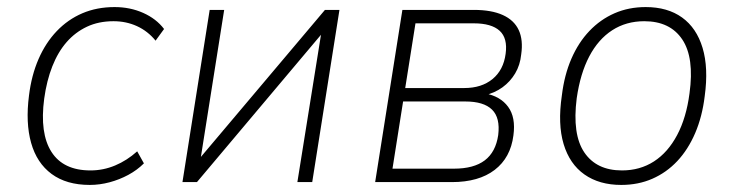

<svg xmlns="http://www.w3.org/2000/svg" viewBox="-20 -515 2073 543"><path d="M234 8Q168 8 126 -23Q84 -54 68 -111Q52 -168 62 -245Q69 -302 89 -348Q109 -394 140.5 -427Q172 -460 213 -477.5Q254 -495 304 -495Q348 -495 385 -478.5Q422 -462 444 -433L420 -400Q398 -427 367.5 -441Q337 -455 301 -455Q259 -455 226 -439.5Q193 -424 168.5 -396Q144 -368 128 -327.5Q112 -287 105 -236Q92 -138 125.5 -85.5Q159 -33 236 -33Q272 -33 305.5 -47Q339 -61 368 -87L387 -53Q368 -34 343 -20.5Q318 -7 290 0.5Q262 8 234 8Z M496 0 573 -487H614L544 -45H526L899 -487H940L863 0H821L892 -443H910L537 0Z M1041 0 1118 -487H1320Q1370 -487 1402 -472.5Q1434 -458 1447 -430Q1460 -402 1454 -361Q1451 -331 1437 -307.5Q1423 -284 1401 -268Q1379 -252 1349 -245L1351 -251Q1395 -243 1417 -213Q1439 -183 1432 -132Q1424 -69 1379 -34.5Q1334 0 1258 0ZM1090 -38H1264Q1320 -38 1351 -61.5Q1382 -85 1389 -133Q1395 -182 1371.5 -205Q1348 -228 1296 -228H1120ZM1126 -266H1293Q1342 -266 1373 -291.5Q1404 -317 1410 -363Q1416 -407 1393 -428Q1370 -449 1320 -449H1155Z M1737 8Q1675 8 1633 -21.5Q1591 -51 1574 -107.5Q1557 -164 1569 -245Q1576 -303 1596 -349Q1616 -395 1647 -427.5Q1678 -460 1718 -477.5Q1758 -495 1806 -495Q1868 -495 1909 -465.5Q1950 -436 1967 -379.5Q1984 -323 1973 -243Q1966 -185 1946 -138.5Q1926 -92 1895.5 -59.5Q1865 -27 1825 -9.5Q1785 8 1737 8ZM1739 -33Q1790 -33 1829.5 -58.5Q1869 -84 1895 -133Q1921 -182 1930 -251Q1944 -352 1909.5 -403.5Q1875 -455 1802 -455Q1751 -455 1711.5 -429.5Q1672 -404 1646.5 -355.5Q1621 -307 1611 -237Q1598 -135 1632.5 -84Q1667 -33 1739 -33Z"/></svg>

Font: Nunito Sans 10pt SemiCondensed ExtraLight
Style: Italic
Weight: 250
Width: 4
Italic angle: -9°
Designer: Vernon Adams
Foundry: Vernon Adams
Version: Version 3.101;gftools[0.9.27]